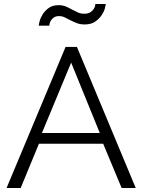

<svg xmlns="http://www.w3.org/2000/svg" viewBox="-20 -946 716 966"><path d="M310 -710H367L663 0H592L499 -223H176L84 0H13ZM482 -277 338 -631 191 -277ZM406 -823Q384 -823 367 -829.5Q350 -836 335.5 -843.5Q321 -851 307 -858Q293 -865 277 -865Q261 -865 251 -858Q241 -851 236 -842.5Q231 -834 229.5 -826.5Q228 -819 228 -817H175Q175 -823 179.5 -840Q184 -857 195.5 -875Q207 -893 226 -906.5Q245 -920 275 -920Q296 -920 312 -913Q328 -906 342.5 -898Q357 -890 371.5 -883.5Q386 -877 404 -877Q423 -877 434 -884Q445 -891 451 -900Q457 -909 458.5 -917Q460 -925 460 -926H512Q512 -920 507.5 -903.5Q503 -887 491 -869Q479 -851 458.5 -837Q438 -823 406 -823Z"/></svg>

Font: Rising Sun Light
Style: Regular
Weight: 300
Designer: Matt McInerney, Pablo Impallari, Rodrigo Fuenzalida (Raleway font), Stephen Hutchings (Greek), Cristiano Sobral (main ch
Foundry: The Rising Sun Project Authors
Version: Version 4.327; ttfautohint (v1.8.4.7-5d5b-dirty)